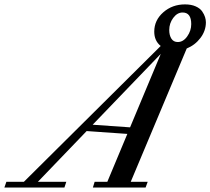

<svg xmlns="http://www.w3.org/2000/svg" viewBox="-85 -837 939 857"><path d="M-65.4 0 -56.6 -25.4H21.5L632.3 -631.8Q603.5 -654.8 603.5 -695.8Q603.5 -746.6 643.8 -782Q684.1 -817.4 740.7 -817.4Q768.6 -817.4 788.3 -808.6Q808.1 -799.8 817.4 -786.1Q826.7 -772.5 830.3 -760.5Q834 -748.5 834 -737.3Q834 -699.7 809.8 -667.7Q785.6 -635.7 748.5 -620.6L498.5 -25.4H574.2L564.9 0H329.6L337.4 -25.4H394L483.4 -239.3L301.8 -252L84 -25.4H210.9L202.6 0ZM708.5 -649.4Q732.9 -649.4 750.7 -674.6Q768.6 -699.7 768.6 -729.5Q768.6 -781.2 730 -781.2Q706.1 -781.2 688.2 -757.1Q670.4 -732.9 670.4 -703.1Q670.4 -679.7 679.9 -664.6Q689.5 -649.4 708.5 -649.4ZM328.6 -280.3 495.6 -268.6 632.8 -596.7Z"/></svg>

Font: Elstob 18pt Medium
Style: Italic
Weight: 500
Italic angle: -20°
Designer: Peter S. Baker
Version: Version 1.015